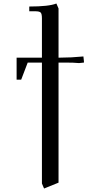

<svg xmlns="http://www.w3.org/2000/svg" viewBox="-20 -766 515 1089"><path d="M74.2 -314V-439H217.8V-662.1Q217.8 -687.5 210.7 -694.8Q203.6 -702.1 179.2 -702.1H146V-729Q257.8 -729 299.8 -746.1L312 -717.8V-439H319.8Q383.3 -439 453.1 -445.8L456.1 -418V-411.1L428.2 -408.2Q398.4 -411.1 351.1 -411.1H312V270L230 303.2L217.8 274.9V-411.1H137.2L100.1 -314Z"/></svg>

Font: Dihjauti S
Style: Bold
Weight: 700
Designer: T. Christopher White
Version: Version 3.0.0